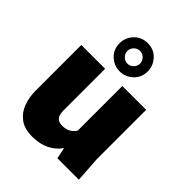

<svg xmlns="http://www.w3.org/2000/svg" viewBox="-227 -914 1049 1049"><g transform="rotate(45 297.5 -390.0)"><path d="M209 14Q147 14 111 -13.5Q75 -41 59.5 -84.5Q44 -128 44 -175V-530H228V-205Q228 -193 231.5 -178.5Q235 -164 246.5 -154Q258 -144 284 -144Q334 -144 361 -185V-530H545V-150L555 0H389L376 -65Q319 14 209 14ZM294 -576Q251 -576 218 -606Q185 -636 185 -685Q185 -729 216 -761.5Q247 -794 294 -794Q343 -794 373 -760.5Q403 -727 403 -685Q403 -637 370 -606.5Q337 -576 294 -576ZM294 -636Q314 -636 328.5 -650.5Q343 -665 343 -685Q343 -705 328.5 -719.5Q314 -734 294 -734Q274 -734 259.5 -719.5Q245 -705 245 -685Q245 -665 259.5 -650.5Q274 -636 294 -636Z"/></g></svg>

Font: Tanohe Sans ExtraBold
Style: Regular
Weight: 800
Designer: Village Type and Design LLC & Cristiano Sobral
Foundry: Cooper Hewitt Smithsonian Design Museum
Version: Version 1.00;September 29, 2021;FontCreator 13.0.0.2655 64-b